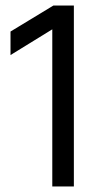

<svg xmlns="http://www.w3.org/2000/svg" viewBox="-20 -674 363 694"><path d="M247 0H169V-568L18 -475V-560L173 -654H247Z"/></svg>

Font: Hind Madurai
Style: Regular
Weight: 400
Designer: Jyotish Sonowal
Foundry: Indian Type Foundry
Version: Version 0.702;PS 1.0;hotconv 1.0.81;makeotf.lib2.5.63406